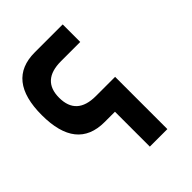

<svg xmlns="http://www.w3.org/2000/svg" viewBox="-179 -489 779 779"><g transform="rotate(-45 210.5 -99.5)"><path d="M320.3 -400.4Q320.3 -400.4 160.2 -400.4Q0 -400.4 0 -200.2Q0 0 160.2 0Q320.3 0 320.3 0Q320.3 -33.2 320.3 -99.6Q320.3 -99.6 210 -99.6Q99.6 -99.6 99.6 -200.2Q99.6 -299.8 210 -299.8Q320.3 -299.8 320.3 -299.8Q320.3 -334 320.3 -400.4ZM219.7 0Q219.7 49.8 219.7 200.2Q245.1 200.2 320.3 200.2Q320.3 150.4 320.3 0Q294.9 0 219.7 0Z"/></g></svg>

Font: Encounter VC
Style: Regular
Weight: 400
Designer: Silver Alicorn
Version: Version 1.0